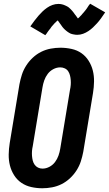

<svg xmlns="http://www.w3.org/2000/svg" viewBox="-20 -998 582 1026"><path d="M206 8Q176 8 147 1.5Q118 -5 94.5 -21Q71 -37 55.5 -61.5Q40 -86 33 -114Q26 -142 26.5 -172.5Q27 -203 32 -234L84 -548Q89 -574 97 -599Q105 -624 120 -647.5Q135 -671 155.5 -690Q176 -709 200 -721Q224 -733 250.5 -738Q277 -743 303 -743Q333 -743 362.5 -736.5Q392 -730 415 -714Q438 -698 453.5 -673.5Q469 -649 476 -621Q483 -593 482.5 -562.5Q482 -532 477 -501L425 -187Q420 -161 412 -136Q404 -111 389 -87.5Q374 -64 353.5 -45Q333 -26 309 -14Q285 -2 258.5 3Q232 8 206 8ZM207 -97Q226 -97 244 -106.5Q262 -116 274 -132Q286 -148 292.5 -166.5Q299 -185 302 -204L354 -518Q357 -531 358 -544Q359 -557 358 -570Q357 -583 354 -595Q351 -607 344.5 -617Q338 -627 326.5 -632.5Q315 -638 302 -638Q283 -638 265 -628.5Q247 -619 235 -603Q223 -587 216.5 -568.5Q210 -550 207 -531L155 -217Q152 -204 151 -191Q150 -178 151 -165Q152 -152 155 -140Q158 -128 165 -118Q172 -108 183 -102.5Q194 -97 207 -97ZM222 -810 142 -857Q154 -874 165 -888.5Q176 -903 186.5 -915Q197 -927 207.5 -937Q218 -947 231.5 -956.5Q245 -966 260.5 -971.5Q276 -977 292 -977Q297 -977 301.5 -976.5Q306 -976 310.5 -975Q315 -974 319.5 -972.5Q324 -971 328 -969Q332 -967 336.5 -965Q341 -963 344.5 -960.5Q348 -958 351 -955Q354 -952 358 -948.5Q362 -945 364.5 -941.5Q367 -938 370 -935Q373 -932 375 -928.5Q377 -925 379.5 -922Q382 -919 385.5 -914.5Q389 -910 391.5 -906Q394 -902 396.5 -899Q399 -896 399 -894H390Q389 -894 389 -895L393 -897Q396 -899 399 -901.5Q402 -904 404.5 -906.5Q407 -909 408.5 -911Q410 -913 412 -914.5Q414 -916 415.5 -918Q417 -920 419 -922.5Q421 -925 423 -927Q425 -929 427.5 -932Q430 -935 432 -937.5Q434 -940 436.5 -943Q439 -946 441.5 -949.5Q444 -953 446 -956Q448 -959 450.5 -963Q453 -967 455.5 -970.5Q458 -974 462 -978L542 -932Q530 -914 519.5 -899.5Q509 -885 498.5 -873.5Q488 -862 477 -851.5Q466 -841 452.5 -832Q439 -823 424 -817.5Q409 -812 393 -812Q388 -812 383.5 -812.5Q379 -813 374 -814Q369 -815 364.5 -816Q360 -817 356 -819Q352 -821 348 -823.5Q344 -826 340.5 -828.5Q337 -831 334 -833.5Q331 -836 327 -839.5Q323 -843 320 -846.5Q317 -850 314 -853.5Q311 -857 309 -860.5Q307 -864 304.5 -867Q302 -870 299 -874.5Q296 -879 293 -883Q290 -887 287.5 -890Q285 -893 285 -895Q286 -895 288.5 -894.5Q291 -894 293 -894H295Q295 -893 291.5 -891Q288 -889 285 -886.5Q282 -884 280 -881.5Q278 -879 276 -877.5Q274 -876 272 -874Q270 -872 268.5 -870Q267 -868 265 -866Q263 -864 261 -861.5Q259 -859 256.5 -856.5Q254 -854 252.5 -851Q251 -848 248.5 -845Q246 -842 243.5 -839Q241 -836 238.5 -832.5Q236 -829 233.5 -825.5Q231 -822 228.5 -818Q226 -814 222 -810Z"/></svg>

Font: Iosevka Extrabold
Style: Italic
Weight: 800
Italic angle: -9°
Monospace: yes
Designer: Belleve Invis
Foundry: Belleve Invis
Version: Version 32.5.0; ttfautohint (v1.8.4)